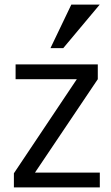

<svg xmlns="http://www.w3.org/2000/svg" viewBox="-20 -816 485 836"><path d="M414.1 -795.9 255.4 -606.4H199.7L290.5 -795.9ZM414.6 0H40.5V-61.5L314.5 -471.2H47.9V-535.6H405.8V-471.2L132.3 -64.5H414.6Z"/></svg>

Font: Oxygen
Style: Regular
Weight: 400
Designer: Vernon Adams
Foundry: Vernon Adams
Version: Version Release 0.2.3 webfont; ttfautohint (v0.93.3-1d66) -l